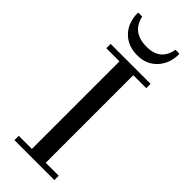

<svg xmlns="http://www.w3.org/2000/svg" viewBox="-289 -936 972 972"><g transform="rotate(45 197.0 -450.0)"><path d="M349 -31V0H63V-31H157V-658H63V-689H349V-658H256V-31ZM342 -900 345 -897Q345 -831 305 -787Q264 -743 200 -743Q131 -743 90 -785.5Q49 -828 49 -897L52 -900H78Q98 -807 202 -807Q300 -807 316 -900Z"/></g></svg>

Font: GFS Didot
Style: Regular
Weight: 400
Designer: Takis Katsoulidis and George D. Matthiopoulos
Foundry: Takis Katsoulidis and George D. Matthiopoulos
Version: Version 1.0